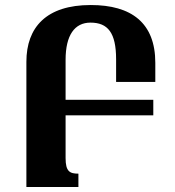

<svg xmlns="http://www.w3.org/2000/svg" viewBox="-20 -744 695 764"><path d="M292 -53C258 -53 241 -61 241 -115V-285H590V-347H241V-506C241 -604 277 -654 340 -654C409 -654 442 -614 442 -508V-418H598V-494C598 -653 503 -724 341 -724C165 -724 85 -636 85 -498V0H292Z"/></svg>

Font: Noto Serif Armenian Condensed Extra
Style: Regular
Weight: 800
Width: 3
Designer: Monotype Design Team
Foundry: Monotype Imaging Inc.
Version: Version 1.901